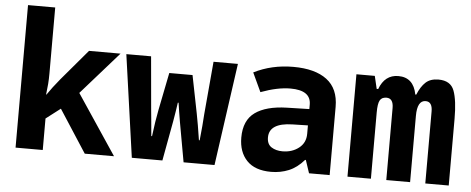

<svg xmlns="http://www.w3.org/2000/svg" viewBox="-51 -885 2501 1020"><g transform="rotate(5 1200.0 -375.0)"><path d="M205 0V-168L282 -227L429 0H585L372 -319L572 -546H404L265 -382Q226 -335 199 -295H197Q201 -326 203 -352Q205 -378 205 -409V-760H60V0Z M843 0 882 -212Q888 -245 891 -266Q894 -287 898 -313H902Q906 -288 909 -266.5Q912 -245 918 -212L956 0H1121L1198 -546H1068L1043 -264Q1041 -235 1038.5 -201.5Q1036 -168 1031 -124H1027Q1020 -168 1014.5 -202Q1009 -236 1003 -265L963 -466H839L799 -266Q792 -230 787.5 -200.5Q783 -171 777 -124H773Q769 -172 766 -202Q763 -232 760 -264L735 -546H603L680 0Z M1391 -171Q1391 -248 1514 -251L1597 -253V-208Q1597 -160 1561 -132Q1525 -104 1474 -104Q1439 -104 1415 -119.5Q1391 -135 1391 -171ZM1598 -69H1602L1625 0H1735V-364Q1735 -461 1672 -508.5Q1609 -556 1493 -556Q1378 -556 1283 -508L1330 -407Q1419 -440 1488 -440Q1597 -440 1597 -364V-340L1477 -337Q1367 -334 1308.5 -292Q1250 -250 1250 -158Q1250 -81 1293.5 -35.5Q1337 10 1423 10Q1473 10 1517 -8Q1561 -26 1598 -69Z M1955 0V-353Q1955 -400 1965 -418Q1975 -436 2000 -436Q2037 -436 2037 -384V0H2164V-353Q2164 -436 2209 -436Q2245 -436 2245 -384V0H2370V-355Q2370 -454 2351 -505Q2332 -556 2267 -556Q2224 -556 2199 -533Q2174 -510 2156 -466H2151Q2134 -556 2053 -556Q1981 -556 1952 -478H1944L1928 -546H1830V0Z"/></g></svg>

Font: Noto Sans Mono UI
Style: Bold
Weight: 700
Designer: Monotype Design team
Foundry: Monotype Imaging Inc.
Version: 1.000